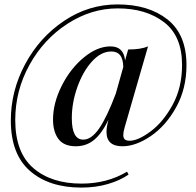

<svg xmlns="http://www.w3.org/2000/svg" viewBox="-20 -688 888 869"><path d="M462 -91Q462 -112 471 -146Q441 -84 406 -55Q371 -26 323 -26Q269 -26 244.5 -59Q220 -92 220 -147Q220 -221 259 -299Q298 -377 359 -427.5Q420 -478 480 -478Q540 -478 546 -414L560 -464Q617 -464 650 -478L544 -111Q538 -90 538 -77Q538 -63 545 -57Q552 -51 567 -51Q605 -51 662 -93.5Q719 -136 761.5 -214Q804 -292 804 -394Q804 -525 722.5 -587.5Q641 -650 513 -650Q393 -650 285.5 -580.5Q178 -511 113.5 -394.5Q49 -278 49 -145Q49 2 130.5 72.5Q212 143 349 143Q465 143 555 89L562 102Q523 129 468 145Q413 161 348 161Q202 161 115.5 85.5Q29 10 29 -143Q29 -277 94 -398Q159 -519 270 -593.5Q381 -668 512 -668Q652 -668 738 -600Q824 -532 824 -393Q824 -287 777.5 -203Q731 -119 663 -72.5Q595 -26 534 -26Q462 -26 462 -91ZM504 -264 538 -385Q537 -422 523.5 -438.5Q510 -455 484 -455Q437 -455 396 -409.5Q355 -364 330 -293.5Q305 -223 305 -153Q305 -56 357 -56Q394 -56 429 -107Q464 -158 504 -264Z"/></svg>

Font: Playfair Display
Style: Italic
Weight: 400
Italic angle: -14°
Designer: Claus Eggers Sørensen
Foundry: Claus Eggers Sørensen
Version: Version 1.200; ttfautohint (v1.6)